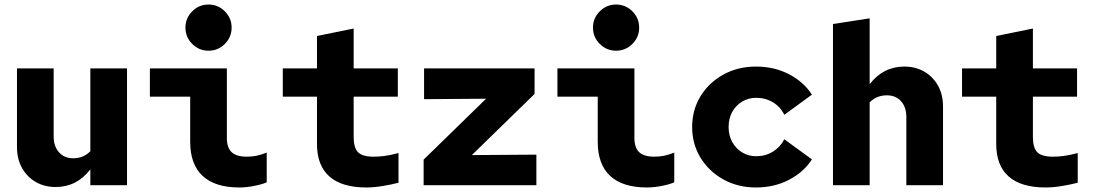

<svg xmlns="http://www.w3.org/2000/svg" viewBox="-20 -818 4840 848"><path d="M226 8Q176 8 137.5 -14.5Q99 -37 77 -76.5Q55 -116 55 -168V-516H217V-215Q217 -172 240.5 -145.5Q264 -119 303 -119Q326 -119 344.5 -126.5Q363 -134 379 -150V-516H541V0H379V-70Q319 8 226 8Z M901 -594Q859 -594 829 -624Q799 -654 799 -696Q799 -738 829 -768Q859 -798 901 -798Q943 -798 973 -768Q1003 -738 1003 -696Q1003 -654 973 -624Q943 -594 901 -594ZM1037 10Q930 10 875 -41Q820 -92 820 -192V-391H642V-516H982V-209Q982 -166 1003 -146Q1024 -126 1070 -126Q1092 -126 1112.5 -130Q1133 -134 1158 -144V-13Q1142 -5 1106 2.5Q1070 10 1037 10Z M1598 10Q1490 10 1435 -38.5Q1380 -87 1380 -182V-391H1229V-516H1380V-659L1542 -692V-516H1737V-391H1542V-214Q1542 -165 1561.5 -145.5Q1581 -126 1630 -126Q1652 -126 1677 -129Q1702 -132 1740 -142V-11Q1710 -3 1670.5 3.5Q1631 10 1598 10Z M1851 0V-113L2127 -382L1853 -380V-516H2341V-403L2064 -133L2349 -135V0Z M2701 -594Q2659 -594 2629 -624Q2599 -654 2599 -696Q2599 -738 2629 -768Q2659 -798 2701 -798Q2743 -798 2773 -768Q2803 -738 2803 -696Q2803 -654 2773 -624Q2743 -594 2701 -594ZM2837 10Q2730 10 2675 -41Q2620 -92 2620 -192V-391H2442V-516H2782V-209Q2782 -166 2803 -146Q2824 -126 2870 -126Q2892 -126 2912.5 -130Q2933 -134 2958 -144V-13Q2942 -5 2906 2.5Q2870 10 2837 10Z M3319 10Q3238.9 10 3175 -25.4Q3111.1 -60.8 3074 -121.4Q3037 -182 3037 -256.8Q3037 -332.7 3074 -393.1Q3111.1 -453.5 3175 -488.7Q3238.9 -524 3319 -524Q3400 -524 3465 -490Q3530 -456 3566 -400L3444 -311Q3427 -346 3394 -366Q3361 -386 3320 -386Q3285 -386 3257.4 -369.1Q3229.7 -352.3 3213.8 -323.4Q3198 -294.4 3198 -256.9Q3198 -220 3214 -191Q3230 -162 3257.6 -145Q3285.2 -128 3320 -128Q3361 -128 3394 -148.5Q3427 -169 3444 -203L3566 -114Q3530 -58 3465 -24Q3400 10 3319 10Z M3659 0V-712L3821 -737V-446Q3881 -524 3974 -524Q4024 -524 4062.5 -501.5Q4101 -479 4123 -439.5Q4145 -400 4145 -348V0H3983V-301Q3983 -345 3959.5 -371Q3936 -397 3897 -397Q3875 -397 3856 -389.5Q3837 -382 3821 -366V0Z M4598 10Q4490 10 4435 -38.5Q4380 -87 4380 -182V-391H4229V-516H4380V-659L4542 -692V-516H4737V-391H4542V-214Q4542 -165 4561.5 -145.5Q4581 -126 4630 -126Q4652 -126 4677 -129Q4702 -132 4740 -142V-11Q4710 -3 4670.5 3.5Q4631 10 4598 10Z"/></svg>

Font: Red Hat Mono
Style: Regular
Weight: 300
Monospace: yes
Designer: Pentagram, MCKL
Foundry: Pentagram, MCKL
Version: Version 1.023